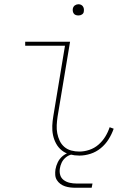

<svg xmlns="http://www.w3.org/2000/svg" viewBox="-20 -727 640 907"><path d="M355 8Q332 8 310.5 2.5Q289 -3 272.5 -16Q256 -29 245.5 -48Q235 -67 230.5 -88.5Q226 -110 227 -133Q228 -156 232 -179L287 -511H99V-530H311L252 -176Q249 -156 248 -136Q247 -116 250.5 -97.5Q254 -79 262 -62Q270 -45 284 -33Q298 -21 316.5 -16Q335 -11 355 -11Q378 -11 402 -19Q426 -27 445 -43.5Q464 -60 477 -81Q490 -102 498 -126L517 -119Q508 -93 493 -69Q478 -45 456 -27Q434 -9 407.5 -0.5Q381 8 355 8ZM350 -654Q344 -654 338 -656Q332 -658 328.5 -663Q325 -668 324 -674Q323 -680 324 -686Q325 -691 327.5 -695Q330 -699 333.5 -701.5Q337 -704 341.5 -705.5Q346 -707 350 -707Q357 -707 362.5 -704.5Q368 -702 371.5 -697Q375 -692 376 -686Q377 -680 376 -674Q376 -669 373.5 -665Q371 -661 367 -658.5Q363 -656 359 -655Q355 -654 350 -654ZM338 160Q325 160 312 158.5Q299 157 287 153Q275 149 265 141.5Q255 134 248.5 123.5Q242 113 241 100Q240 87 242 73Q245 56 253 39.5Q261 23 275 11Q289 -1 306.5 -6Q324 -11 342 -11L340 0Q326 0 312.5 4.5Q299 9 288 19Q277 29 271 42Q265 55 263 68Q260 85 264.5 100Q269 115 281.5 124Q294 133 309.5 136.5Q325 140 342 140H417L413 160Z"/></svg>

Font: Iosevka Slab Thin Extended
Style: Italic
Weight: 100
Width: 7
Italic angle: -9°
Monospace: yes
Designer: Belleve Invis
Foundry: Belleve Invis
Version: Version 11.1.0; ttfautohint (v1.8.3)